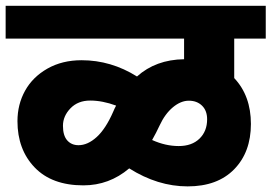

<svg xmlns="http://www.w3.org/2000/svg" viewBox="-35 -674 953 674"><path d="M499 -182.5Q546 -161.3 592.3 -161.3Q638.5 -161.3 665.3 -187.3Q692.1 -213.3 692.1 -255.3Q692.1 -285.6 674.2 -303.1Q656.2 -320.5 627.9 -320.5Q599.6 -320.5 571.8 -297.3Q544 -274 525.3 -233.6Q513.1 -207.3 499 -182.5ZM240.6 -164.3Q273 -164.3 304.6 -193.1Q336.2 -221.9 362.5 -282.1Q367.5 -294.2 372.6 -303.3Q324.6 -321 281.6 -321Q238.6 -321 212.3 -293.7Q186 -266.4 186 -232.3Q186 -198.2 201 -181.2Q215.9 -164.3 240.6 -164.3ZM418.6 -82.9Q348.3 -23.3 257.8 -23.3Q147.1 -23.3 86.7 -86.2Q26.3 -149.1 26.3 -248.7Q26.3 -307.4 53.1 -355.7Q79.9 -403.9 131.7 -433.3Q183.5 -462.6 251.3 -462.6Q354.9 -462.6 445.9 -405.5Q511.6 -464.6 611.2 -466.1V-538.4H-15.2V-653.7H897.9V-538.4H787.2V-399.9Q845.8 -337.7 845.8 -238.9Q845.8 -140 787.2 -79.9Q728.5 -19.7 623.6 -19.7Q518.7 -19.7 418.6 -82.9Z"/></svg>

Font: Khula ExtraBold
Style: Regular
Weight: 800
Designer: Erin McLaughlin, Steve Matteson
Version: Version 1.002;PS 1.0;hotconv 1.0.72;makeotf.lib2.5.5900; ttf